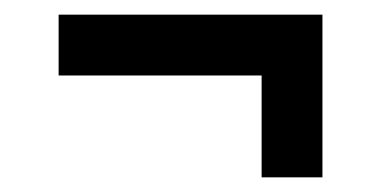

<svg xmlns="http://www.w3.org/2000/svg" viewBox="-20 -313 520 262"><path d="M337 -71V-210H60V-293H420V-71Z"/></svg>

Font: Saira Condensed SemiBold
Style: Regular
Weight: 600
Width: 3
Designer: Hector Gatti with collaboration of the Omnibus-Type team
Foundry: Omnibus-Type
Version: Version 1.100